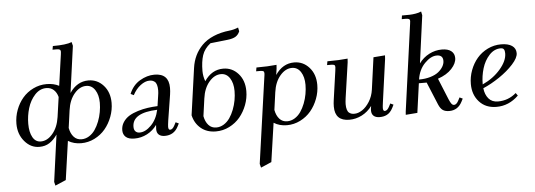

<svg xmlns="http://www.w3.org/2000/svg" viewBox="-60 -933 3964 1423"><g transform="rotate(-5 1922.0 -221.5)"><path d="M50.8 -178.2Q50.8 -231 69.3 -280.8Q87.9 -330.6 120.1 -368.4Q152.3 -406.2 199.2 -429.2Q246.1 -452.1 298.8 -452.1Q351.6 -452.1 391.1 -431.2L423.8 -662.1Q425.8 -675.8 425.8 -682.1Q425.8 -693.4 418.9 -697.8Q412.1 -702.1 395 -702.1H365.2L370.1 -729Q470.2 -729 511.2 -746.1L518.1 -717.8L470.2 -371.1Q524.9 -452.1 609.9 -452.1Q676.3 -452.1 721.7 -401.6Q767.1 -351.1 767.1 -272Q767.1 -219.2 748 -168.7Q729 -118.2 696.5 -79.3Q664.1 -40.5 616.9 -16.8Q569.8 6.8 517.1 6.8Q462.9 6.8 419.9 -19L378.9 269L298.8 303.2L292 274.9L339.8 -73.2Q313.5 -34.7 281.5 -13.9Q249.5 6.8 206.1 6.8Q142.1 6.8 96.4 -46.9Q50.8 -100.6 50.8 -178.2ZM138.2 -169.9Q138.2 -108.4 159.4 -70.3Q180.7 -32.2 220.2 -32.2Q268.6 -32.2 308.1 -78.9Q347.7 -125.5 358.9 -201.2L379.9 -349.1Q370.6 -383.8 348.6 -403.3Q326.7 -422.9 293.9 -422.9Q245.6 -422.9 209 -383.1Q172.4 -343.3 155.3 -286.6Q138.2 -230 138.2 -169.9ZM434.1 -113.8Q441.9 -71.8 464.4 -46.9Q486.8 -22 522 -22Q551.8 -22 578.1 -38.3Q604.5 -54.7 622.8 -81.3Q641.1 -107.9 654.3 -141.8Q667.5 -175.8 673.8 -211.2Q680.2 -246.6 680.2 -279.8Q680.2 -337.9 655.8 -375.5Q631.3 -413.1 589.8 -413.1Q541.5 -413.1 502 -366.5Q462.4 -319.8 452.1 -244.1Z M828.1 -62Q828.1 -95.2 845.9 -122.3Q863.8 -149.4 891.6 -166.3Q919.4 -183.1 957 -194.6Q994.6 -206.1 1030.5 -211.2Q1066.4 -216.3 1104 -217.8L1114.7 -290Q1119.1 -315.4 1119.1 -334Q1119.1 -358.9 1114 -375.2Q1108.9 -391.6 1099.4 -398.9Q1089.8 -406.2 1081.1 -408.7Q1072.3 -411.1 1060.1 -411.1Q1028.8 -411.1 994.1 -385Q959.5 -358.9 936 -314L913.1 -325.2Q939 -388.7 992.4 -420.4Q1045.9 -452.1 1101.1 -452.1Q1208 -452.1 1208 -345.2Q1208 -320.3 1204.1 -294.9L1173.8 -104Q1168.9 -68.8 1168.9 -58.1Q1168.9 -35.2 1182.1 -35.2Q1200.7 -35.2 1215.8 -64.9L1227.1 -86.9L1250 -76.2L1238.8 -54.2Q1207.5 6.8 1139.2 6.8Q1110.4 6.8 1094.7 -7.1Q1079.1 -21 1079.1 -47.9Q1079.1 -60.5 1081.1 -80.1Q1051.8 -39.1 1007.6 -16.1Q963.4 6.8 914.1 6.8Q869.6 6.8 848.9 -12Q828.1 -30.8 828.1 -62ZM913.1 -80.1Q913.1 -57.1 924.8 -45.7Q936.5 -34.2 955.1 -34.2Q998.5 -34.2 1041.3 -77.4Q1084 -120.6 1099.1 -190.9Q913.1 -184.6 913.1 -80.1Z M1349.6 -127.9 1398.4 -476.1Q1405.3 -525.4 1425 -566.9Q1444.8 -608.4 1478.5 -642.6Q1512.2 -676.8 1564.7 -699.2Q1617.2 -721.7 1684.6 -729Q1718.8 -732.9 1749.5 -746.1L1755.4 -717.8Q1745.1 -692.4 1724.4 -679.4Q1703.6 -666.5 1663.6 -662.1L1535.6 -647.9Q1489.7 -612.3 1474.1 -564.7Q1458.5 -517.1 1458.5 -448.2Q1458.5 -408.7 1472.7 -371.1Q1527.3 -452.1 1612.8 -452.1Q1679.2 -452.1 1724.4 -401.6Q1769.5 -351.1 1769.5 -272Q1769.5 -219.2 1750.5 -168.7Q1731.4 -118.2 1699 -79.3Q1666.5 -40.5 1619.4 -16.8Q1572.3 6.8 1519.5 6.8Q1453.1 6.8 1408.4 -30Q1363.8 -66.9 1349.6 -127.9ZM1436.5 -113.8Q1444.3 -71.8 1466.8 -46.9Q1489.3 -22 1524.4 -22Q1554.2 -22 1580.6 -38.3Q1606.9 -54.7 1625.2 -81.3Q1643.6 -107.9 1656.7 -141.8Q1669.9 -175.8 1676.3 -211.2Q1682.6 -246.6 1682.6 -279.8Q1682.6 -338.4 1658.4 -375.7Q1634.3 -413.1 1592.8 -413.1Q1544.4 -413.1 1504.6 -366.5Q1464.8 -319.8 1454.6 -244.1Z M1821.3 274.9 1911.6 -363.8Q1914.6 -380.9 1914.6 -391.1Q1914.6 -402.8 1908.2 -407Q1901.9 -411.1 1884.3 -411.1H1854.5L1859.4 -439Q1945.8 -439 2009.3 -445.8L2007.3 -418L2000.5 -371.1Q2055.2 -452.1 2140.6 -452.1Q2207 -452.1 2252.2 -401.6Q2297.4 -351.1 2297.4 -272Q2297.4 -219.2 2278.3 -168.7Q2259.3 -118.2 2226.8 -79.3Q2194.3 -40.5 2147.2 -16.8Q2100.1 6.8 2047.4 6.8Q1992.2 6.8 1950.2 -20L1908.2 269L1828.6 303.2ZM1964.4 -113.8Q1972.2 -71.8 1994.6 -46.9Q2017.1 -22 2052.2 -22Q2082 -22 2108.4 -38.3Q2134.8 -54.7 2153.1 -81.3Q2171.4 -107.9 2184.6 -141.8Q2197.8 -175.8 2204.1 -211.2Q2210.4 -246.6 2210.4 -279.8Q2210.4 -338.4 2186.3 -375.7Q2162.1 -413.1 2120.6 -413.1Q2072.3 -413.1 2032.5 -366.5Q1992.7 -319.8 1982.4 -244.1Z M2382.3 -411.1 2387.2 -439Q2474.6 -439 2538.1 -445.8L2536.1 -418L2498 -154.8Q2494.1 -124.5 2494.1 -110.8Q2494.1 -85.9 2499.3 -69.6Q2504.4 -53.2 2513.9 -46.1Q2523.4 -39.1 2532.2 -36.6Q2541 -34.2 2553.2 -34.2Q2581.1 -34.2 2611.1 -53.7Q2641.1 -73.2 2665.8 -112.5Q2690.4 -151.9 2697.3 -201.2L2730 -439L2816.4 -445.8L2814.5 -418L2771 -104Q2766.1 -68.8 2766.1 -58.1Q2766.1 -35.2 2779.3 -35.2Q2797.9 -35.2 2813 -64.9L2824.2 -86.9L2847.2 -76.2L2836.4 -54.2Q2827.1 -35.6 2815.4 -23.2Q2803.7 -10.7 2790.5 -4.4Q2777.3 2 2764.6 4.4Q2752 6.8 2737.3 6.8Q2708.5 6.8 2692.9 -7.1Q2677.2 -21 2677.2 -47.9Q2677.2 -58.6 2681.2 -81.1Q2650.4 -39.1 2605.7 -16.1Q2561 6.8 2512.2 6.8Q2405.3 6.8 2405.3 -100.1Q2405.3 -124.5 2409.2 -149.9L2439.5 -363.8Q2442.4 -380.9 2442.4 -391.1Q2442.4 -402.8 2436 -407Q2429.7 -411.1 2412.1 -411.1Z M2931.2 6.8 2933.1 -17.1 3022 -662.1Q3024.4 -681.6 3024.4 -683.1Q3024.4 -693.4 3017.6 -697.8Q3010.7 -702.1 2993.2 -702.1H2963.4L2967.3 -729Q3007.3 -729 3026.1 -729.5Q3044.9 -730 3068.8 -733.9Q3092.8 -737.8 3111.3 -746.1L3117.2 -717.8L3069.3 -363.8Q3100.1 -405.8 3145 -429Q3189.9 -452.1 3239.3 -452.1Q3284.7 -452.1 3308.8 -433.1Q3333 -414.1 3333 -380.9Q3333 -341.8 3296.1 -301.8Q3259.3 -261.7 3192.4 -238.8L3257.3 -80.1Q3267.6 -55.7 3275.9 -45.4Q3284.2 -35.2 3294.4 -35.2Q3313 -35.2 3328.1 -64.9L3339.4 -86.9L3362.3 -76.2L3351.1 -54.2Q3319.8 6.8 3255.4 6.8Q3225.6 6.8 3207.5 -5.4Q3189.5 -17.6 3176.3 -48.8L3106.4 -217.8H3048.3L3018.1 0ZM3052.2 -245.1Q3099.1 -245.1 3137.2 -256.6Q3175.3 -268.1 3197.8 -286.4Q3220.2 -304.7 3232.2 -325.7Q3244.1 -346.7 3244.1 -367.2Q3244.1 -411.1 3198.2 -411.1Q3153.8 -411.1 3108.4 -364.7Q3063 -318.4 3052.2 -245.1Z M3431.6 -178.2Q3431.6 -231 3450.2 -280.8Q3468.8 -330.6 3501 -368.4Q3533.2 -406.2 3580.1 -429.2Q3627 -452.1 3679.7 -452.1Q3732.4 -452.1 3761.2 -432.4Q3790 -412.6 3790 -377Q3790 -342.3 3747.1 -295.2Q3704.1 -248 3643.1 -206.8Q3582 -165.5 3521 -139.2Q3526.4 -91.3 3551.5 -61.8Q3576.7 -32.2 3621.1 -32.2Q3698.7 -32.2 3756.8 -83L3771 -63Q3699.7 6.8 3606.9 6.8Q3526.9 6.8 3479.2 -45.7Q3431.6 -98.1 3431.6 -178.2ZM3519 -168Q3600.1 -205.1 3652.6 -266.4Q3705.1 -327.6 3705.1 -382.8Q3705.1 -402.3 3698.7 -412.6Q3692.4 -422.9 3674.8 -422.9Q3626.5 -422.9 3589.8 -383.1Q3553.2 -343.3 3536.1 -286.6Q3519 -230 3519 -169.9Z"/></g></svg>

Font: Dihjauti S
Style: Bold Italic
Weight: 700
Italic angle: -9°
Designer: T. Christopher White
Version: Version 3.0.0